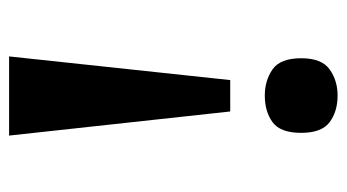

<svg xmlns="http://www.w3.org/2000/svg" viewBox="-190 -392 762 422"><g transform="rotate(90 191.0 -181.0)"><path d="M225 -306 278 180H104L156 -306ZM190 -542Q225 -542 248.5 -524.5Q272 -507 272 -462Q272 -416 248.5 -399Q225 -382 190 -382Q157 -382 132.5 -399Q108 -416 108 -462Q108 -507 132.5 -524.5Q157 -542 190 -542Z"/></g></svg>

Font: Noto Serif Yezidi
Style: Bold
Weight: 700
Designer: Dalton Maag Ltd
Foundry: Dalton Maag Ltd
Version: Version 1.001; ttfautohint (v1.8.4.7-5d5b)